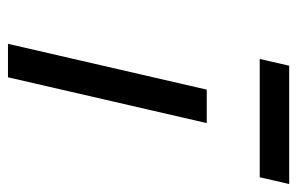

<svg xmlns="http://www.w3.org/2000/svg" viewBox="-152 -594 746 482"><g transform="rotate(90 221.0 -353.0)"><path d="M205 -499H289L174 0H90ZM145 -706H442L425 -632H128Z"/></g></svg>

Font: Panefresco 500wt
Style: Italic
Weight: 700
Foundry: Campivisivi & Chank Co
Version: Version 1.000